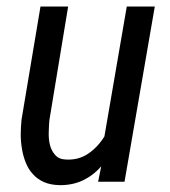

<svg xmlns="http://www.w3.org/2000/svg" viewBox="-20 -548 514 579"><path d="M285.2 -46.4 275.9 0H355.5L446.8 -528.3H362.3L294.9 -136.7C281.7 -115.2 265.6 -98.1 246.6 -85C227.5 -71.8 204.6 -65.4 178.7 -66.9C164.1 -67.4 153.3 -72.3 146 -81.1C138.7 -89.4 133.3 -99.6 130.4 -111.8C127.4 -124 126.5 -136.7 127 -149.9C127.4 -163.1 127.9 -175.3 128.9 -185.5L185.5 -528.3H102.1L44.9 -187C43.5 -172.4 42.5 -157.7 42.5 -142.6C42.5 -127.4 43.9 -112.3 46.4 -98.1C48.8 -83.5 52.7 -69.8 58.1 -56.6C63.5 -43.5 70.3 -32.2 79.6 -22.5C88.4 -12.7 99.1 -4.9 112.3 1C125.5 6.8 140.6 9.8 158.7 10.3C184.1 10.7 207.5 6.3 228.5 -3.4C249.5 -13.2 268.6 -27.3 285.2 -46.4Z"/></svg>

Font: Roboto Condensed
Style: Italic
Weight: 400
Designer: Google
Version: Version 1.000;PS 001.000;hotconv 1.0.88;makeotf.lib2.5.64775